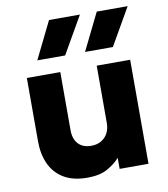

<svg xmlns="http://www.w3.org/2000/svg" viewBox="-86 -840 810 927"><g transform="rotate(-10 319.0 -376.0)"><path d="M268 15Q198.5 15 153 -12.2Q107.5 -39.5 85.2 -87.8Q63 -136 63 -200V-510H227V-224.5Q227 -182.5 249.2 -158Q271.5 -133.5 314 -133.5Q341.5 -133.5 362.2 -145.8Q383 -158 394.2 -179.5Q405.5 -201 405.5 -229.5V-510H569.5V0H428V-54Q403.5 -26.5 366 -5.8Q328.5 15 268 15ZM361.5 -585 451 -767H602.5L498 -585ZM127.5 -585 217 -767H368.5L264 -585Z"/></g></svg>

Font: Geologica Roman
Style: Bold
Weight: 700
Designer: Sindre Bremnes, Frode Helland
Foundry: Monokrom Skriftforlag AS
Version: Version 1.010;gftools[0.9.28]